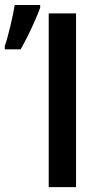

<svg xmlns="http://www.w3.org/2000/svg" viewBox="-22 -769 414 789"><path d="M178.2 0V-713.9H290.5V0ZM-2.4 -566.4V-580.1Q2.9 -594.7 9 -616.7Q15.1 -638.7 21 -663.6Q26.9 -688.5 31.5 -710.9Q36.1 -733.4 38.6 -748.5H143.1V-737.3Q134.3 -712.9 121.3 -683.6Q108.4 -654.3 93.5 -624Q78.6 -593.8 63 -566.4Z"/></svg>

Font: Open Sans SemiCondensed SemiBold
Style: Regular
Weight: 600
Width: 4
Designer: Monotype Design Team
Foundry: Monotype Imaging Inc.
Version: Version 3.000